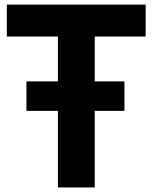

<svg xmlns="http://www.w3.org/2000/svg" viewBox="-20 -820 667 840"><path d="M9.8 -660.2V-799.8H617.2V-660.2H394.5V0H233.4V-660.2ZM95.7 -335V-463.9H524.4V-335Z"/></svg>

Font: Gothic A1 Black
Style: Regular
Weight: 900
Version: Version 2.50